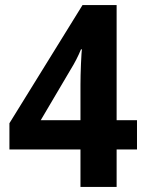

<svg xmlns="http://www.w3.org/2000/svg" viewBox="-20 -800 575 754"><path d="M296 -66V-213H17V-316L304 -780H438V-328H518V-213H438V-66ZM140 -328H296V-467Q296 -483 296.5 -505Q297 -527 298 -549.5Q299 -572 300 -587.5Q301 -603 302 -606H298Q281 -565 258 -528Z"/></svg>

Font: Noto Sans Malayalam UI SemiCondensed
Style: Bold
Weight: 700
Width: 4
Designer: Jelle Bosma - Monotype Design Team
Foundry: Monotype Imaging Inc.
Version: Version 2.104; ttfautohint (v1.8.4.7-5d5b)